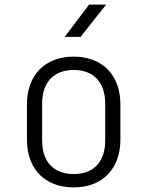

<svg xmlns="http://www.w3.org/2000/svg" viewBox="-20 -805 640 834"><path d="M261 -645H330L441 -785H367ZM300 9C424 9 503 -70 503 -199V-351C503 -480 424 -559 300 -559C176 -559 97 -480 97 -351V-199C97 -70 176 9 300 9ZM300 -49C214 -49 163 -101 163 -195V-355C163 -448 214 -501 300 -501C386 -501 437 -448 437 -355V-195C437 -101 386 -49 300 -49Z"/></svg>

Font: JetBrains Mono ExtraLight
Style: Regular
Weight: 240
Monospace: yes
Designer: Philipp Nurullin, Konstantin Bulenkov
Foundry: JetBrains
Version: Version 2.305